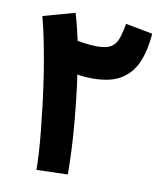

<svg xmlns="http://www.w3.org/2000/svg" viewBox="-79 -749 702 818"><g transform="rotate(10 272.0 -340.0)"><path d="M269 0 134 4Q134 -23 131.5 -66.5Q129 -110 123.5 -165Q118 -220 110.5 -281.5Q103 -343 93 -407Q83 -471 71 -532Q59 -593 45 -646L182 -684Q202 -617 216.5 -540Q231 -463 241 -384Q251 -305 257.5 -232Q264 -159 266.5 -99Q269 -39 269 0ZM302 -421Q262 -421 225.5 -428Q189 -435 166 -444V-580Q195 -570 232 -564.5Q269 -559 294 -559Q323 -559 341 -564.5Q359 -570 370.5 -583Q382 -596 389 -618.5Q396 -641 402 -675L519 -653Q514 -585 493 -532.5Q472 -480 426.5 -450.5Q381 -421 302 -421Z"/></g></svg>

Font: Farlight84_Sys_V01
Style: Bold
Weight: 700
Designer: Monotype Design Team, Nadine Chahine and Nizar Qandah
Foundry: Monotype Imaging Inc.
Version: Version 2.004;October 31, 2024;FontCreator 14.0.0.2814 64-bi